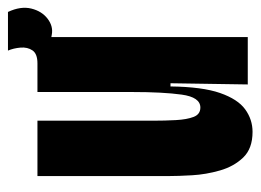

<svg xmlns="http://www.w3.org/2000/svg" viewBox="-106 -536 654 482"><g transform="rotate(-90 221.0 -295.0)"><path d="M131 12Q89 12 66.5 -11.5Q44 -35 34 -70Q24 -105 22 -140Q20 -175 20 -199V-528H159V-238Q159 -208 160.5 -180.5Q162 -153 168.5 -136Q175 -119 192 -119Q218 -119 224.5 -166Q231 -213 231 -290V-528H369V-253V0H250L253 -194H245Q244 -114 228.5 -69.5Q213 -25 187.5 -6.5Q162 12 131 12ZM375 -492 301 -505 303 -528Q327 -528 335.5 -540.5Q344 -553 342.5 -570.5Q341 -588 335 -602H432Q447 -570 440.5 -543.5Q434 -517 415 -502.5Q396 -488 375 -492Z"/></g></svg>

Font: Bricolage Grotesque 48pt Condensed Bricolage Grotesque 48pt Condensed Regular
Style: Bold
Weight: 700
Width: 3
Designer: Mathieu Triay
Foundry: Atelier Triay
Version: Version 1.000; ttfautohint (v1.8.4.7-5d5b);gftools[0.9.32]